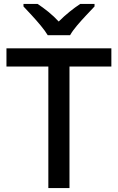

<svg xmlns="http://www.w3.org/2000/svg" viewBox="-20 -961 603 981"><path d="M335 0H227V-621H13V-714H549V-621H335ZM224 -781Q210 -804 188 -830.5Q166 -857 142 -883Q118 -909 100 -928V-941H172Q198 -924 226.5 -901Q255 -878 280 -851Q307 -878 335.5 -901Q364 -924 390 -941H463V-928Q445 -909 420.5 -883Q396 -857 373.5 -830.5Q351 -804 338 -781Z"/></svg>

Font: Noto Sans Thai Medium
Style: Regular
Weight: 500
Designer: Monotype Design Team
Foundry: Monotype Imaging Inc.
Version: Version 2.001